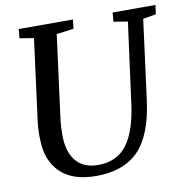

<svg xmlns="http://www.w3.org/2000/svg" viewBox="-83 -824 894 914"><g transform="rotate(-10 364.0 -366.5)"><path d="M310 10Q195 10 136 -48.5Q77 -107 76 -208Q74 -246 79 -290L131 -688L63 -699L67 -743H329L324 -699L241 -688L190 -299Q183 -244 184 -205Q185 -127 221.5 -83.5Q258 -40 328 -40Q419 -40 468 -105.5Q517 -171 534 -306L585 -688L517 -699L521 -743H728L722 -699L659 -688L609 -306Q587 -137 514.5 -63.5Q442 10 310 10Z"/></g></svg>

Font: Koeln Type Serif
Style: Italic
Weight: 400
Italic angle: -8°
Designer: Eben Sorkin
Foundry: Eben Sorkin
Version: Version 2.002